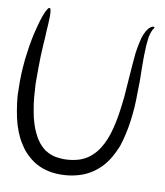

<svg xmlns="http://www.w3.org/2000/svg" viewBox="-84 -819 769 893"><g transform="rotate(10 300.5 -372.0)"><path d="M77 -749Q77 -749 78 -749Q78 -749 79 -749Q79 -749 79 -748Q80 -748 80 -748Q81 -747 82 -746Q83 -744 84 -739Q86 -730 86 -711Q86 -688 82 -633Q82 -628 81.5 -618Q81 -608 80.5 -599Q80 -590 79 -581Q77 -547 76 -519Q75 -487 75 -458Q75 -448 75 -439Q75 -414 75 -391Q77 -358 79 -330Q82 -295 88 -265Q93 -234 101 -209Q109 -182 120 -161Q125 -151 130 -142Q137 -131 144 -122Q158 -105 174 -93Q191 -82 212 -75Q234 -69 261 -68Q263 -68 264 -68Q294 -68 319 -74Q343 -79 363 -90Q383 -101 399 -117Q414 -131 427 -152Q440 -172 450 -197Q460 -221 467 -250Q480 -299 488 -370Q492 -398 494 -434Q496 -454 498.5 -495.5Q501 -537 503 -556Q506 -588 508 -612Q512 -640 517 -662Q519 -673 522 -683.5Q525 -694 529 -703Q533 -712 537 -720Q542 -728 547 -734Q553 -740 559 -744Q565 -747 569 -747Q574 -747 574 -745Q574 -743 573 -741Q573 -740 571 -737.5Q569 -735 568 -734Q566 -729 563 -723Q561 -718 559 -711Q557 -704 555 -695Q554 -687 553 -677Q552 -668 551 -657Q550 -638 549 -609Q549 -599 549 -587Q549 -574 549 -554Q550 -500 550 -494Q550 -487 550 -480Q550 -454 549 -432Q549 -395 547 -365Q542 -292 529 -235Q522 -202 512 -173Q500 -143 485 -117Q469 -90 448 -68Q425 -45 398 -29Q369 -12 335 -4Q300 5 261 5Q260 5 258 5Q223 5 191 -4Q159 -13 132 -31Q106 -49 85 -73Q74 -86 65 -101Q57 -113 50 -126Q36 -154 26 -186Q17 -217 11 -252Q5 -286 2 -323Q1 -351 1 -380Q1 -385 1 -390Q1 -425 4 -461Q6 -493 11 -525Q15 -557 21 -588Q26 -615 33 -641Q45 -690 58 -721Q64 -735 69 -742Q72 -746 74 -748Q75 -748 76 -749Q77 -749 77 -749Z"/></g></svg>

Font: EptKazoo
Style: Medium
Weight: 500
Version: Version 001.000